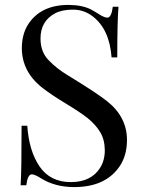

<svg xmlns="http://www.w3.org/2000/svg" viewBox="-20 -739 580 773"><path d="M107.9 -37.1Q91.3 -37.1 85.9 6.8H63Q66.9 -47.9 66.9 -232.9H89.8Q96.7 -130.9 139.6 -68.4Q182.6 -5.9 265.1 -5.9Q347.7 -5.9 383.8 -64.5Q402.3 -94.7 401.9 -135.7Q401.4 -177.7 382.8 -208Q364.3 -238.3 332 -264.2Q299.8 -289.1 243.2 -323.2Q186.5 -357.4 150.4 -385.7Q67.9 -450.2 67.9 -545.9Q68.4 -602.5 93.8 -641.6Q144.5 -719.2 255.9 -719.2Q311 -718.8 345.7 -701.2Q360.4 -693.4 380.4 -680.7Q400.4 -668 412.1 -668Q428.7 -668 434.1 -711.9H457Q452.1 -653.3 452.1 -507.8H429.2Q420.9 -621.1 353.5 -672.9Q318.4 -700.2 273.9 -700.2Q230 -700.2 202.1 -685.5Q143.1 -654.3 143.1 -584Q143.1 -529.8 175.8 -496.6Q208 -462.9 252 -436.5Q367.2 -366.2 410.6 -332Q491.2 -268.1 491.2 -175.8Q491.2 -114.3 462.9 -71.3Q406.2 14.2 278.8 14.2Q201.2 14.2 144.5 -21.5Q119.6 -37.1 107.9 -37.1Z"/></svg>

Font: PlayfairDisplay-Regular
Style: Regular
Weight: 400
Designer: Claus Eggers Sørensen
Foundry: Claus Eggers Sørensen
Version: Version 1.002;PS 001.002;hotconv 1.0.70;makeotf.lib2.5.58329